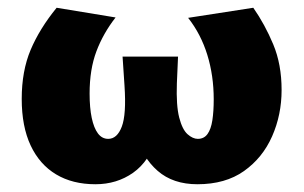

<svg xmlns="http://www.w3.org/2000/svg" viewBox="-20 -459 785 495"><path d="M226 16Q167 16 124.5 -9.5Q82 -35 59 -84Q36 -133 36 -204Q36 -276 59 -330.5Q82 -385 126 -439L278 -414Q246 -373 228.5 -326.5Q211 -280 211 -218Q211 -181 216.5 -155Q222 -129 232.5 -115Q243 -101 259 -101Q282 -101 294 -132.5Q306 -164 301 -238L296 -313H439L436 -244Q434 -187 442 -156Q450 -125 463.5 -113Q477 -101 490 -101Q506 -101 515 -113.5Q524 -126 527.5 -149Q531 -172 531 -203Q531 -264 514.5 -317.5Q498 -371 465 -413L633 -439Q663 -396 684.5 -344.5Q706 -293 706 -227Q706 -163 681.5 -107.5Q657 -52 609 -18Q561 16 489 16Q426 16 386.5 -18.5Q347 -53 334 -106H386Q365 -43 323 -13.5Q281 16 226 16Z"/></svg>

Font: Ysabeau Office Black
Style: Regular
Weight: 900
Designer: Christian Thalmann (Catharsis Fonts)
Version: Version 2.001;gftools[0.9.30]; featfreeze: tnum,lnum,ss02